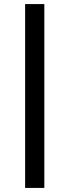

<svg xmlns="http://www.w3.org/2000/svg" viewBox="-20 -720 340 940"><path d="M103 -700H197V200H103Z"/></svg>

Font: PT Root UI Web Medium
Style: Regular
Weight: 500
Designer: Vitaly Kuzmin
Foundry: ParaType Ltd.
Version: Version 1.001W